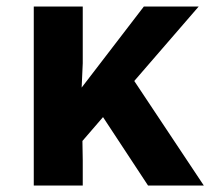

<svg xmlns="http://www.w3.org/2000/svg" viewBox="-20 -577 654 597"><path d="M85 0H237.3V-78.1L236.3 -138.7L300.3 -212.9L440.4 0H613.8L397.5 -325.2L597.7 -556.6H427.2L233.9 -304.7L237.3 -380.4V-556.6H85Z"/></svg>

Font: Merriweather Sans
Style: Bold
Weight: 700
Designer: Eben Sorkin ( eben@eyebytes.com )
Foundry: Eben Sorkin
Version: Version 1.003